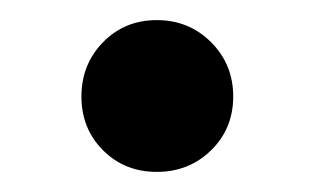

<svg xmlns="http://www.w3.org/2000/svg" viewBox="-20 -668 315 191"><path d="M61 -572Q61 -604 82.5 -626Q104 -648 136 -648Q168 -648 190 -626Q212 -604 212 -572Q212 -540 190 -518.5Q168 -497 136 -497Q104 -497 82.5 -518.5Q61 -540 61 -572Z"/></svg>

Font: Baloo 2
Style: Bold
Weight: 700
Designer: Sarang Kulkarni and Ek Type
Foundry: Ek Type
Version: Version 1.640;hotconv 1.0.111;makeotfexe 2.5.65597; ttfautoh